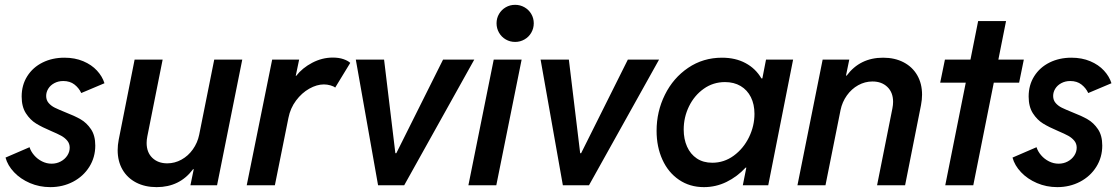

<svg xmlns="http://www.w3.org/2000/svg" viewBox="-20 -768 4644 796"><path d="M2.9 -114.7 102.5 -157.7Q107.9 -140.1 121.6 -124.3Q135.3 -108.4 154.3 -98.9Q173.3 -89.4 193.8 -89.4Q214.4 -89.4 231.4 -98.4Q248.5 -107.4 258.8 -122.8Q269 -138.2 269 -155.8Q269 -172.4 259 -184.6Q249 -196.8 233.9 -205.1Q218.8 -213.4 192.4 -224.6Q154.3 -240.7 129.6 -255.9Q105 -271 87.4 -298.3Q69.8 -325.7 69.8 -367.7Q69.8 -415.5 93 -452.1Q116.2 -488.8 156.5 -508.8Q196.8 -528.8 247.1 -528.8Q290.5 -528.8 325.2 -514.2Q359.9 -499.5 382.1 -475.3Q404.3 -451.2 413.1 -422.9L316.9 -382.3Q307.1 -403.3 288.6 -417.7Q270 -432.1 242.2 -432.1Q221.7 -432.1 205.3 -423.3Q189 -414.6 180.2 -400.4Q171.4 -386.2 171.4 -370.1Q171.4 -353 181.6 -341.1Q191.9 -329.1 207.3 -321.5Q222.7 -314 250.5 -302.7Q289.6 -287.6 314.5 -273.2Q339.4 -258.8 357.2 -232.4Q375 -206.1 375 -164.6Q375 -115.7 350.3 -76.4Q325.7 -37.1 283 -14.6Q240.2 7.8 188.5 7.8Q143.6 7.8 104.2 -9Q64.9 -25.9 38.3 -54Q11.7 -82 2.9 -114.7Z M879.9 0H769.5L783.2 -66.4H780.3Q725.1 7.8 629.4 7.8Q581.1 7.8 544.4 -11.2Q507.8 -30.3 487.8 -64.9Q467.8 -99.6 467.8 -145.5Q467.8 -166.5 472.2 -189L538.1 -521H654.3L590.8 -202.6Q587.9 -188 587.9 -175.3Q587.9 -136.2 611.6 -113.5Q635.3 -90.8 673.3 -90.8Q704.6 -90.8 732.4 -106.2Q760.3 -121.6 779.5 -148.7Q798.8 -175.8 805.7 -209L868.2 -521H984.4Z M1108.4 -521H1220.2L1206.1 -453.6H1208Q1233.4 -486.3 1274.4 -507.8Q1315.4 -529.3 1359.9 -529.3Q1385.3 -529.3 1404.1 -522.7Q1422.9 -516.1 1432.1 -507.3L1369.6 -404.8Q1363.8 -410.2 1350.1 -414.1Q1336.4 -418 1322.8 -418Q1293.5 -418 1262.2 -400.4Q1231 -382.8 1207.3 -351.1Q1183.6 -319.3 1175.8 -279.3L1119.6 0H1002.9Z M1455.1 -521H1572.3L1619.1 -132.8H1623L1816.9 -521H1946.3L1655.8 0H1547.4Z M2026.9 -521H2142.6L2037.6 0H1921.9ZM2038.6 -671.4Q2038.6 -692.4 2048.8 -710Q2059.1 -727.5 2076.7 -737.8Q2094.2 -748 2115.7 -748Q2136.7 -748 2154.5 -737.8Q2172.4 -727.5 2182.6 -710Q2192.9 -692.4 2192.9 -671.4Q2192.9 -650.4 2182.6 -632.6Q2172.4 -614.7 2154.5 -604.5Q2136.7 -594.2 2115.7 -594.2Q2094.2 -594.2 2076.7 -604.5Q2059.1 -614.7 2048.8 -632.6Q2038.6 -650.4 2038.6 -671.4Z M2221.2 -521H2338.4L2385.3 -132.8H2389.2L2583 -521H2712.4L2421.9 0H2313.5Z M2702.1 -225.6Q2702.1 -305.7 2736.6 -375.2Q2771 -444.8 2833 -486.8Q2895 -528.8 2973.1 -528.8Q3029.3 -528.8 3071 -506.3Q3112.8 -483.9 3136.7 -442.9H3140.6L3155.8 -521H3268.1L3165 0H3059.6L3074.2 -73.2H3071.3Q3036.1 -35.2 2991.9 -13.7Q2947.8 7.8 2898.4 7.8Q2839.8 7.8 2795.2 -22.5Q2750.5 -52.7 2726.3 -106Q2702.1 -159.2 2702.1 -225.6ZM3107.9 -295.9Q3107.9 -335.4 3093 -365.2Q3078.1 -395 3050.5 -411.4Q3022.9 -427.7 2985.8 -427.7Q2936.5 -427.7 2897.5 -399.9Q2858.4 -372.1 2836.4 -326.9Q2814.5 -281.7 2814.5 -231Q2814.5 -191.4 2828.4 -160.2Q2842.3 -128.9 2868.9 -111.1Q2895.5 -93.3 2933.1 -93.3Q2981.9 -93.3 3022 -122.6Q3062 -151.9 3085 -198.7Q3107.9 -245.6 3107.9 -295.9Z M3390.6 -521H3501L3487.3 -454.6H3490.2Q3545.4 -528.8 3641.1 -528.8Q3689.5 -528.8 3726.1 -509.8Q3762.7 -490.7 3782.7 -456.1Q3802.7 -421.4 3802.7 -375.5Q3802.7 -355 3798.3 -332L3732.4 0H3616.2L3679.7 -318.4Q3682.6 -333 3682.6 -345.7Q3682.6 -384.8 3658.9 -407.5Q3635.3 -430.2 3597.2 -430.2Q3565.9 -430.2 3538.1 -414.8Q3510.3 -399.4 3491 -372.3Q3471.7 -345.2 3464.8 -312L3402.3 0H3286.1Z M3983.9 -425.3H3877.9L3897.5 -521H4003.4L4035.2 -680.7H4150.9L4119.1 -521H4224.6L4205.1 -425.3H4100.1L4015.1 0H3898.9Z M4177.7 -114.7 4277.3 -157.7Q4282.7 -140.1 4296.4 -124.3Q4310.1 -108.4 4329.1 -98.9Q4348.1 -89.4 4368.7 -89.4Q4389.2 -89.4 4406.2 -98.4Q4423.3 -107.4 4433.6 -122.8Q4443.8 -138.2 4443.8 -155.8Q4443.8 -172.4 4433.8 -184.6Q4423.8 -196.8 4408.7 -205.1Q4393.6 -213.4 4367.2 -224.6Q4329.1 -240.7 4304.4 -255.9Q4279.8 -271 4262.2 -298.3Q4244.6 -325.7 4244.6 -367.7Q4244.6 -415.5 4267.8 -452.1Q4291 -488.8 4331.3 -508.8Q4371.6 -528.8 4421.9 -528.8Q4465.3 -528.8 4500 -514.2Q4534.7 -499.5 4556.9 -475.3Q4579.1 -451.2 4587.9 -422.9L4491.7 -382.3Q4481.9 -403.3 4463.4 -417.7Q4444.8 -432.1 4417 -432.1Q4396.5 -432.1 4380.1 -423.3Q4363.8 -414.6 4355 -400.4Q4346.2 -386.2 4346.2 -370.1Q4346.2 -353 4356.4 -341.1Q4366.7 -329.1 4382.1 -321.5Q4397.5 -314 4425.3 -302.7Q4464.4 -287.6 4489.3 -273.2Q4514.2 -258.8 4532 -232.4Q4549.8 -206.1 4549.8 -164.6Q4549.8 -115.7 4525.1 -76.4Q4500.5 -37.1 4457.8 -14.6Q4415 7.8 4363.3 7.8Q4318.4 7.8 4279.1 -9Q4239.7 -25.9 4213.1 -54Q4186.5 -82 4177.7 -114.7Z"/></svg>

Font: Reddit Sans Chocolate SemiBold
Style: Italic
Weight: 600
Italic angle: -11.25°
Designer: Stephen Hutchings
Version: Version 1.013